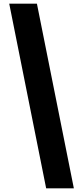

<svg xmlns="http://www.w3.org/2000/svg" viewBox="-20 -820 450 1040"><path d="M380 200H230L30 -800H180Z"/></svg>

Font: Big Shoulders Display Thin Black
Style: Regular
Weight: 900
Version: Version 2.002